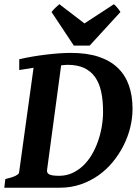

<svg xmlns="http://www.w3.org/2000/svg" viewBox="-25 -877 649 897"><path d="M290 -574.2Q282.7 -574.2 275.4 -573.2Q268.1 -572.3 260.7 -571.8L194.8 -82.5Q192.9 -68.4 205.6 -62Q218.3 -55.7 251.5 -55.7Q284.2 -55.7 312.3 -68.4Q340.3 -81.1 363.3 -102.8Q386.2 -124.5 403.6 -153.8Q420.9 -183.1 432.6 -216.3Q444.3 -249.5 450.4 -285.2Q456.5 -320.8 456.5 -355Q456.5 -407.2 447.8 -448Q439 -488.8 419.2 -516.8Q399.4 -544.9 367.7 -559.6Q335.9 -574.2 290 -574.2ZM594.2 -368.7Q594.2 -325.7 583.5 -281.7Q572.8 -237.8 552 -196.8Q531.2 -155.8 501.7 -119.9Q472.2 -84 434.3 -57.4Q396.5 -30.8 351.3 -15.4Q306.2 0 254.4 0H-4.9L0 -40.5Q30.8 -47.4 46.9 -55.4Q63 -63.5 64 -70.3L131.8 -560.5L64.9 -549.8V-600.1Q92.8 -606.9 124.5 -612.3Q156.2 -617.7 188 -621.6Q219.7 -625.5 250.2 -627.7Q280.8 -629.9 305.7 -629.9Q381.3 -629.9 435.8 -611.8Q490.2 -593.8 525.4 -559.8Q560.5 -525.9 577.4 -477.5Q594.2 -429.2 594.2 -368.7ZM394 -664.1H319.8L215.8 -820.8Q222.7 -830.1 233.9 -840.8Q245.1 -851.6 252.4 -857.4L369.6 -767.6L507.3 -857.4Q510.3 -855 514.4 -850.6Q518.6 -846.2 522.9 -841.1Q527.3 -835.9 531.2 -830.6Q535.2 -825.2 537.6 -820.8Z"/></svg>

Font: Gentium Book Basic
Style: Bold Italic
Weight: 700
Italic angle: -8°
Designer: J. Victor Gaultney and Annie Olsen
Foundry: SIL International
Version: Version 1.102; 2013; Maintenance release